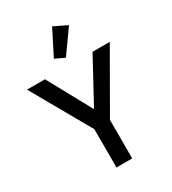

<svg xmlns="http://www.w3.org/2000/svg" viewBox="-226 -1078 1069 1195"><g transform="rotate(-30 308.5 -480.5)"><path d="M251 0V-275L11 -698H140L310 -387H313L482 -698H606L364 -277V0ZM320 -749 252 -781 343 -961 438 -915Z"/></g></svg>

Font: IBM Plex Sans Hebrew Medium
Style: Regular
Weight: 500
Designer: Mike Abbink, Paul van der Laan, Pieter van Rosmalen, Yanek Iontef
Foundry: Bold Monday
Version: Version 1.2